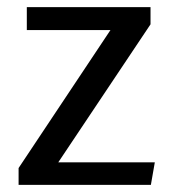

<svg xmlns="http://www.w3.org/2000/svg" viewBox="-20 -517 485 537"><path d="M55 -497H401V-449L143 -63H413L402 0H32V-47L289 -433H55Z"/></svg>

Font: Rosario Light Light
Style: Regular
Weight: 300
Version: Version 1.101; ttfautohint (v1.8.1.43-b0c9)